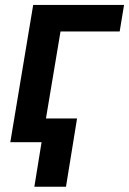

<svg xmlns="http://www.w3.org/2000/svg" viewBox="-20 -565 513 763"><path d="M473 -545.5H111.9L21 0H145.2L116.5 177.2H242.2L286.2 -94.1H162.6L220.5 -440H455.6Z"/></svg>

Font: Margiela Sans Semi Bold
Style: Italic
Weight: 600
Italic angle: -9.39999°
Designer: Stefan Endress, Andreas Faust
Version: Version 1.100;FEAKit 1.0